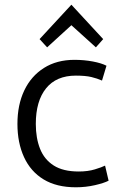

<svg xmlns="http://www.w3.org/2000/svg" viewBox="-20 -784 505 815"><path d="M302 11Q220 11 165 -22.5Q110 -56 82 -117Q54 -178 54 -258Q54 -339 83 -400Q112 -461 166.5 -495.5Q221 -530 296 -530Q337 -530 374 -523Q411 -516 432 -505L413 -442Q393 -451 368 -457Q343 -463 302 -463Q219 -463 175.5 -409Q132 -355 132 -258Q132 -198 150 -152.5Q168 -107 208 -81.5Q248 -56 314 -56Q353 -56 382.5 -65Q412 -74 426 -81L441 -17Q422 -7 383 2Q344 11 302 11ZM180 -583 148 -618 283 -764 418 -618 387 -583 283 -677Z"/></svg>

Font: Ubuntu Sans
Style: Regular
Weight: 400
Designer: Dalton Maag Ltd
Foundry: Dalton Maag Ltd
Version: Version 1.006; ttfautohint (v1.8.4.7-5d5b)